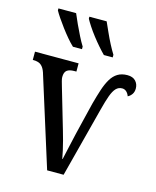

<svg xmlns="http://www.w3.org/2000/svg" viewBox="-115 -845 749 923"><g transform="rotate(15 259.5 -383.0)"><path d="M71 -439Q65 -461 56 -473.5Q47 -486 35 -490.5Q23 -495 5 -495V-536H222V-495H212Q187 -495 175 -485.5Q163 -476 163 -452Q163 -444 166.5 -431.5Q170 -419 174 -405L232 -207Q239 -184 245.5 -159Q252 -134 257 -112Q262 -90 265 -72H267Q274 -103 281 -135Q288 -167 296.5 -203.5Q305 -240 315 -280Q325 -320 336 -366Q347 -407 357.5 -439Q368 -471 382 -494.5Q396 -518 416 -530Q436 -542 464 -542Q491 -542 505 -527Q519 -512 519 -490Q519 -473 511 -461.5Q503 -450 491 -444Q486 -458 477 -466Q468 -474 456 -474Q438 -474 425.5 -461Q413 -448 403 -420.5Q393 -393 382 -350L291 0H209ZM329 -606Q315 -620 298 -639.5Q281 -659 264 -681Q247 -703 234 -723Q221 -743 214 -756V-766H300Q310 -744 322 -717Q334 -690 347.5 -664Q361 -638 373 -619V-606ZM175 -606Q160 -620 143.5 -639.5Q127 -659 110.5 -681Q94 -703 80.5 -723Q67 -743 60 -756V-766H148Q157 -744 169.5 -717Q182 -690 195 -664Q208 -638 220 -619V-606Z"/></g></svg>

Font: Noto Serif Condensed
Style: Regular
Weight: 400
Width: 3
Designer: Monotype Design Team
Foundry: Monotype Imaging Inc.
Version: Version 2.015